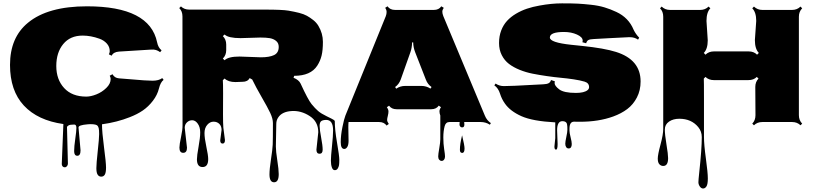

<svg xmlns="http://www.w3.org/2000/svg" viewBox="-20 -708 4743 1114"><path d="M338.4 243.7 347.7 11.7Q198.7 -9.3 118.4 -95.7Q38.1 -182.1 38.1 -331.5Q38.1 -490.7 142.6 -576.2Q257.8 -671.4 484.9 -671.4Q848.6 -671.4 891.6 -462.4Q897.5 -432.1 917.5 -416L909.2 -405.3Q885.7 -422.9 858.4 -420.4L670.4 -408.7Q637.7 -406.2 627.9 -384.8L611.8 -392.6Q616.7 -403.3 616.7 -411.1Q616.7 -436.5 599.9 -455.3Q583 -474.1 557.1 -483.4Q506.8 -501.5 459.5 -501.5Q387.2 -501.5 346.9 -452.4Q306.6 -403.3 306.6 -325Q306.6 -246.6 352.3 -197Q397.9 -147.5 480.5 -147.5Q506.8 -147.5 539.3 -160.4Q571.8 -173.3 596.9 -197.8Q622.1 -222.2 622.1 -249.5Q622.1 -257.3 616.7 -269L632.8 -277.3Q644.5 -255.4 670.7 -253.4Q696.8 -251.5 738.3 -248Q829.6 -239.7 865.2 -239.7Q900.9 -239.7 921.4 -254.9L929.2 -244.6Q911.1 -231 902.1 -194.1Q893.1 -157.2 867.2 -123.3Q841.3 -89.4 808.8 -67.1Q776.4 -44.9 733.4 -28.3Q659.7 1 571.8 13.2Q571.8 58.1 583.5 146.5Q595.2 234.9 595.2 264.2Q595.2 293.5 588.1 305.2Q581.1 316.9 567.4 316.9Q553.7 316.9 546.4 305.2Q539.1 293.5 539.1 267.8Q539.1 242.2 547.1 168.5Q555.2 94.7 555.2 69.8Q555.2 44.9 552.7 36.1Q550.3 27.3 546.9 22.7Q543.5 18.1 535.2 15.6Q516.1 10.7 489.3 13.2Q435.5 17.6 435.5 31.2L447.3 164.1Q447.3 195.8 428.7 195.8Q410.2 195.8 410.2 168.9Q410.2 142.1 416.7 97.7Q423.3 53.2 423.3 33.9Q423.3 14.6 410.6 14.6Q385.7 14.6 377.2 20Q368.7 25.4 368.7 29.8L374 241.2Q374 249.5 368.7 256.1Q363.3 262.7 355.5 262.7Q347.7 262.7 343 257.1Q338.4 251.5 338.4 243.7Z M1815.9 160.2 1826.7 59.1Q1826.7 -2.4 1776.6 -34.9Q1726.6 -67.4 1671.4 -63.7Q1616.2 -60.1 1594.2 -26.4Q1583 -10.3 1583 11.7L1580.6 142.6Q1580.6 169.4 1588.9 222.4Q1597.2 275.4 1597.2 302.2Q1597.2 349.6 1570.3 349.6Q1543.5 349.6 1543.5 303.7Q1543.5 273.4 1552.2 216.8Q1561 160.2 1562.3 130.9Q1563.5 101.6 1563.5 5.9Q1563.5 -19.5 1547.9 -52.7Q1532.2 -85.9 1498.5 -144Q1464.8 -202.1 1443.4 -246.6L1428.7 -254.9Q1417 -233.4 1387.2 -233.4L1346.2 -231.9Q1304.2 -231.9 1283.2 -252.4L1272.9 -242.7Q1274.4 -224.6 1274.4 -165.5L1273.9 -45.9Q1273.9 7.8 1275.9 33.2L1285.2 105Q1285.2 125 1271.5 125Q1257.8 125 1257.8 106.4L1265.6 45.9Q1265.6 23.9 1252.7 11Q1239.7 -2 1219 -2Q1198.2 -2 1182.4 16.4Q1166.5 34.7 1166.5 64Q1166.5 93.3 1177.2 143.3Q1188 193.4 1188 215.3Q1188 261.2 1155.3 261.2Q1122.6 261.2 1122.6 216.3Q1122.6 195.3 1132.1 143.1Q1141.6 90.8 1141.6 60.1Q1141.6 29.3 1127.4 9.5Q1113.3 -10.3 1095.2 -10.3Q1077.1 -10.3 1064.5 2.2Q1051.8 14.6 1051.8 33.2L1064.9 148.9Q1064.9 178.7 1043 178.7Q1021 178.7 1021 148.4Q1021 130.9 1030.3 87.2Q1039.6 43.5 1039.1 19Q1038.6 -5.4 1038.6 -612.8Q1038.6 -643.1 1020 -661.1L1029.8 -670.9Q1048.8 -652.3 1078.1 -652.3H1515.6Q1618.2 -652.3 1653.6 -646.2Q1689 -640.1 1715.6 -633.3Q1742.2 -626.5 1760.5 -616.5Q1778.8 -606.4 1797.6 -591.6Q1816.4 -576.7 1827.6 -557.6Q1853.5 -514.2 1853.5 -465.3Q1853.5 -416.5 1845.9 -385.5Q1838.4 -354.5 1820.8 -327.1Q1782.7 -268.1 1687 -268.1L1683.1 -256.8Q1713.9 -244.6 1724.1 -223.1Q1767.1 -129.4 1787.6 -104.2Q1808.1 -79.1 1825.7 -64Q1843.3 -48.8 1876 -33.2Q1908.7 -17.6 1915.5 -12.9Q1922.4 -8.3 1922.4 -5.4Q1922.4 43.5 1935.5 120.1Q1948.7 196.8 1948.7 218.8Q1948.7 240.7 1947 250.5Q1945.3 260.3 1939.5 269.8Q1933.6 279.3 1922.4 279.3Q1911.1 279.3 1905.5 263.2Q1899.9 247.1 1899.9 223.6Q1899.9 200.2 1906.2 139.9Q1912.6 79.6 1912.6 48.8Q1912.6 -12.2 1873 -12.2Q1853.5 -12.2 1844 -5.4Q1834.5 1.5 1834.5 22.7Q1834.5 43.9 1843.3 90.3Q1852.1 136.7 1852.1 160.4Q1852.1 184.1 1834 184.1Q1815.9 184.1 1815.9 160.2ZM1490.7 -490.2 1375.5 -486.8Q1304.7 -486.8 1283.2 -507.8L1272.9 -498.5Q1292.5 -479.5 1292.5 -449.7V-417Q1292.5 -387.7 1272.9 -368.2L1283.2 -358.4Q1304.2 -379.9 1370.1 -379.9L1493.7 -375.5Q1543 -375.5 1570.1 -388.4Q1597.2 -401.4 1597.2 -436Q1597.2 -458 1582 -470.5Q1566.9 -482.9 1545.4 -486.6Q1523.9 -490.2 1490.7 -490.2Z M2001 31.2 2002.4 108.9Q2002.4 132.3 1995.1 144.3Q1987.8 156.2 1977.5 156.2Q1957 156.2 1957 116.7Q1957 77.1 1966.8 29.1Q1976.6 -19 1983.9 -37.1L2218.3 -613.8Q2223.1 -626.5 2223.1 -638.7Q2223.1 -650.9 2214.8 -662.6L2228.5 -671.4Q2242.7 -650.4 2272.5 -650.4H2497.1Q2526.4 -650.4 2540.5 -671.4L2554.7 -662.6Q2546.4 -650.9 2546.4 -640.1Q2546.4 -629.4 2552.2 -614.3L2793.5 -36.6Q2804.7 -9.3 2828.1 6.3L2822.3 15.6Q2798.3 0 2769 0H2673.3Q2674.3 10.7 2674.3 15.1Q2674.3 31.2 2661.1 31.2Q2655.3 31.2 2650.6 26.6Q2646 22 2646 13.4Q2646 4.9 2647 0H2587.9Q2566.4 0 2560.1 23.4Q2552.2 52.2 2552.2 89.6Q2552.2 127 2557.1 157.7Q2562 188.5 2562 200Q2562 211.4 2556.4 218.5Q2550.8 225.6 2542.5 225.6Q2534.2 225.6 2528.3 218.8Q2522.5 211.9 2522.5 199.7Q2522.5 187.5 2528.6 152.3Q2534.7 117.2 2534.7 99.6V-37.6Q2529.8 -50.8 2529.8 -62Q2529.8 -73.2 2538.6 -85.9L2525.9 -95.2Q2511.2 -74.2 2481.9 -74.2H2281.2Q2252 -74.2 2237.3 -94.7L2224.6 -85.9Q2233.9 -72.8 2233.9 -61.5Q2233.9 -50.3 2230.5 -37.6V-37.1Q2226.1 -20.5 2226.1 -11.7Q2226.1 -2.9 2235.8 11.2L2223.1 20.5Q2208.5 0 2179.2 0H2002.4Q2001 9.3 2001 31.2ZM2331.5 -209.5H2424.8Q2454.1 -209.5 2477.5 -193.8L2483.9 -203.1Q2460.9 -218.8 2450.7 -246.6L2388.7 -405.3Q2377.9 -433.1 2377.4 -461.9H2371.1Q2370.1 -429.7 2361.3 -405.3L2305.2 -247.1Q2294.9 -218.8 2272.5 -203.1L2278.8 -193.4Q2301.8 -209.5 2331.5 -209.5ZM2648.4 161.6Q2648.4 127.9 2661.1 77.1Q2675.3 135.7 2675.3 153.3Q2675.3 179.2 2661.9 179.2Q2648.4 179.2 2648.4 161.6Z M3196.8 142.6 3201.7 93.3V2Q3070.3 -4.9 3005.4 -33.9Q2940.4 -63 2909.7 -106.9Q2891.1 -132.8 2881.1 -164.8Q2871.1 -196.8 2848.1 -212.9L2855.5 -223.1Q2877.4 -208.5 2903.1 -208.5Q2928.7 -208.5 2968.8 -210.4Q3008.8 -212.4 3059.1 -215.1Q3109.4 -217.8 3130.9 -218.8Q3152.3 -219.7 3162.6 -224.9Q3172.9 -230 3177.2 -243.7L3199.2 -236.3Q3197.8 -232.4 3197.8 -226.1Q3197.8 -210 3224.6 -189.5Q3251.5 -168.9 3321.8 -168.9Q3369.1 -168.9 3389.2 -185.1Q3397.9 -192.4 3397.9 -202.6Q3397.9 -226.6 3371.6 -234.4Q3345.2 -242.2 3307.9 -247.8Q3270.5 -253.4 3233.2 -256.8Q3195.8 -260.3 3152.3 -266.6Q3108.9 -272.9 3070.3 -280.5Q3031.7 -288.1 2995.4 -302.7Q2959 -317.4 2933.1 -337.2Q2907.2 -356.9 2891.4 -387.9Q2875.5 -418.9 2875.5 -458.5Q2875.5 -498 2887.9 -530.8Q2900.4 -563.5 2921.9 -586.9Q2943.4 -610.4 2973.9 -628.4Q3004.4 -646.5 3037.8 -657.7Q3071.3 -668.9 3110.8 -675.8Q3179.7 -688.5 3240.7 -688.5Q3301.8 -688.5 3333.7 -686.8Q3365.7 -685.1 3408.9 -680.4Q3452.1 -675.8 3487.1 -665.3Q3522 -654.8 3556.2 -638.7Q3627.4 -605.5 3656.2 -535.6Q3668 -510.7 3688.5 -489.3L3682.1 -478Q3661.6 -492.2 3634.8 -492.2H3628.4Q3589.4 -490.7 3516.8 -486.6Q3444.3 -482.4 3423.6 -481.4Q3402.8 -480.5 3393.8 -475.6Q3384.8 -470.7 3380.9 -457L3359.4 -462.9Q3360.8 -467.3 3360.8 -472.2Q3360.8 -492.7 3327.6 -507.6Q3294.4 -522.5 3252.4 -522.5Q3170.4 -522.5 3170.4 -490.2Q3170.4 -461.4 3293.5 -448.2Q3322.3 -444.8 3358.9 -441.4Q3486.3 -428.2 3554.2 -406.7Q3696.8 -361.8 3696.8 -235.4Q3696.8 -183.6 3675.3 -142.3Q3653.8 -101.1 3619.4 -75.2Q3585 -49.3 3538.1 -32.2Q3453.6 -1.5 3345.2 -1.5Q3315.9 -1.5 3310.5 -2Q3284.2 -2 3284.2 38.6V50.3Q3284.2 63.5 3290.8 89.1Q3297.4 114.7 3297.4 127.4Q3297.4 153.3 3279.3 153.3Q3270 153.3 3264.9 145.5Q3259.8 137.7 3259.8 126Q3259.8 114.3 3265.9 86.2Q3272 58.1 3272 45.4Q3272 32.7 3271.7 27.6Q3271.5 22.5 3270.3 14.9Q3269 7.3 3266.1 3.9Q3259.3 -4.9 3242.7 -4.9Q3212.4 -4.9 3212.4 47.9L3215.3 127.9Q3215.3 160.2 3206.1 160.2Q3196.8 160.2 3196.8 142.6Z M4359.9 -475.6 4367.7 -586.9Q4367.7 -636.7 4344.7 -659.7L4354.5 -669.9Q4374.5 -650.4 4403.3 -650.4H4575.7Q4605 -650.4 4624.5 -669.9L4634.3 -659.7Q4615.2 -640.6 4615.2 -610.8V-39.6Q4615.2 -10.3 4634.3 9.3L4624.5 19Q4605.5 0 4575.7 0H4403.3Q4373.5 0 4354.5 19L4344.7 9.3Q4363.3 -9.3 4363.3 -39.6L4362.3 -203.6Q4362.3 -232.9 4380.9 -252L4371.1 -261.7Q4352.5 -243.2 4322.3 -243.2H4122.1Q4092.3 -243.2 4073.2 -261.7L4063.5 -252Q4064.5 -240.7 4064.5 -133.8V86.4Q4064.5 130.9 4075.7 212.4Q4086.9 293.9 4086.9 327.6Q4086.9 361.3 4078.9 373.5Q4070.8 385.7 4059.6 385.7Q4048.3 385.7 4040.3 373.8Q4032.2 361.8 4032.2 349.4Q4032.2 336.9 4037.1 292Q4051.8 156.2 4051.8 87.9Q4051.8 54.2 4031.2 29.3Q3991.2 -19 3921.4 -19Q3885.7 -19 3861.6 -2.4Q3837.4 14.2 3837.4 43.7Q3837.4 73.2 3846.9 130.4Q3856.4 187.5 3856.4 209.5Q3856.4 254.9 3828.1 254.9Q3814.9 254.9 3805.7 244.9Q3796.4 234.9 3796.4 212.2Q3796.4 189.5 3812.3 130.9Q3828.1 72.3 3828.1 39.6V-610.8Q3828.1 -641.6 3809.6 -659.7L3818.8 -669.9Q3838.9 -650.4 3867.7 -650.4H4043Q4071.8 -650.4 4091.3 -669.9L4101.6 -659.7Q4079.1 -637.2 4079.1 -586.4L4086.4 -474.1Q4086.4 -423.8 4063.5 -400.9L4073.2 -390.6Q4092.3 -409.7 4122.1 -409.7H4324.2Q4354 -409.7 4372.6 -390.6L4382.8 -400.9Q4359.9 -424.3 4359.9 -475.6Z"/></svg>

Font: Nosifer
Style: Regular
Weight: 400
Version: Version 001.002